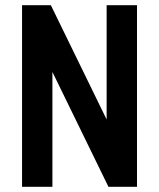

<svg xmlns="http://www.w3.org/2000/svg" viewBox="-20 -720 614 740"><path d="M508 -700V0H398L134 -541H182V0H65V-700H176L440 -159H391V-700Z"/></svg>

Font: Pathway Extreme Condensed SemiBold
Style: Regular
Weight: 600
Width: 3
Version: Version 1.001;gftools[0.9.26]